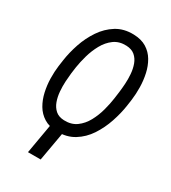

<svg xmlns="http://www.w3.org/2000/svg" viewBox="-219 -832 1022 1146"><g transform="rotate(30 291.5 -259.0)"><path d="M288.1 -18.6 249 203.1H161.6L200.2 -18.6ZM541.5 -377.9 535.2 -333.5Q526.9 -276.4 506.3 -215.3Q485.8 -154.3 451.7 -102.5Q417.5 -50.8 366.7 -19.5Q315.9 11.7 247.1 9.8Q194.3 8.3 158.4 -14.2Q122.6 -36.6 101.1 -73.2Q79.6 -109.9 69.6 -154.5Q59.6 -199.2 58.6 -245.6Q57.6 -292 63 -333L69.3 -377.4Q77.6 -434.6 98.1 -495.4Q118.7 -556.2 153.6 -607.9Q188.5 -659.7 239 -691.2Q289.6 -722.7 357.9 -720.7Q411.1 -719.2 447 -697Q482.9 -674.8 504.4 -638.2Q525.9 -601.6 535.6 -556.9Q545.4 -512.2 546.1 -465.8Q546.9 -419.4 541.5 -377.9ZM447.8 -333 454.1 -379.9Q457.5 -405.8 459.7 -439.2Q461.9 -472.7 459.2 -507.3Q456.5 -542 445.6 -571.8Q434.6 -601.6 412.4 -620.6Q390.1 -639.6 353 -641.1Q303.2 -643.1 268.3 -617.4Q233.4 -591.8 210.7 -550.5Q188 -509.3 175 -463.4Q162.1 -417.5 156.2 -378.9L149.9 -332.5Q147 -307.6 145 -274.2Q143.1 -240.7 146 -205.6Q148.9 -170.4 159.9 -140.1Q170.9 -109.9 192.9 -90.3Q214.8 -70.8 252 -69.3Q302.7 -67.4 337.6 -92.8Q372.6 -118.2 395 -159.4Q417.5 -200.7 429.9 -247.1Q442.4 -293.5 447.8 -333Z"/></g></svg>

Font: Roboto Condensed
Style: Italic
Weight: 400
Italic angle: -12°
Designer: Christian Robertson
Foundry: Google
Version: Version 3.0